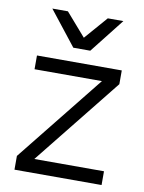

<svg xmlns="http://www.w3.org/2000/svg" viewBox="-81 -767 618 825"><g transform="rotate(10 227.5 -355.0)"><path d="M50 -500H420V-440L116 -60H420V0H40V-60L344 -440H50ZM80 -710H148L235 -610L322 -710H390L272 -560H198Z"/></g></svg>

Font: Retni Sans
Style: Regular
Weight: 400
Designer: Vitaly Kuzmin
Foundry: ParaType Ltd.
Version: Version 1.00;March 2, 2019;FontCreator 11.5.0.2425 64-bit; t